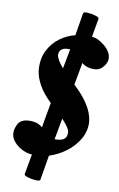

<svg xmlns="http://www.w3.org/2000/svg" viewBox="-46 -514 392 631"><g transform="rotate(5 150.5 -198.0)"><path d="M111 81Q110 86 96 84Q82 82 69.5 77Q57 72 58 67L76 1Q60 -1 44.5 -10.5Q29 -20 19 -33.5Q9 -47 9 -60Q8 -74 18 -91.5Q28 -109 53 -109Q67 -109 79 -105Q91 -101 101 -91L123 -173Q99 -200 87 -226Q75 -252 74 -276Q74 -315 90.5 -341.5Q107 -368 132 -383Q157 -398 184 -402L203 -476Q205 -481 218 -479Q231 -477 244 -472Q257 -467 255 -462L239 -402Q260 -398 280 -378Q300 -358 300 -337Q300 -323 287.5 -309.5Q275 -296 260 -296Q246 -296 234.5 -300.5Q223 -305 215 -313L195 -240Q224 -208 238.5 -179.5Q253 -151 254 -125Q254 -93 236 -67Q218 -41 190.5 -24Q163 -7 132 0ZM157 -55Q188 -55 188 -83Q188 -90 182 -100.5Q176 -111 165 -125L146 -56Q148 -55 151 -55Q154 -55 157 -55ZM153 -290 171 -354Q168 -355 165 -355Q162 -355 157 -355Q150 -355 144.5 -352Q139 -349 136 -344Q133 -339 133 -332Q133 -325 138 -314.5Q143 -304 153 -290Z"/></g></svg>

Font: Junicode VF
Style: Italic
Weight: 400
Italic angle: -11°
Designer: Peter S. Baker
Version: Version 2.209